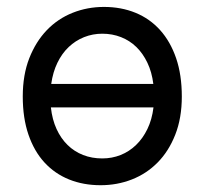

<svg xmlns="http://www.w3.org/2000/svg" viewBox="-20 -528 597 560"><path d="M278.3 -429.7Q250.5 -429.7 225.3 -419.7Q200.2 -409.7 180.4 -390.9Q160.6 -372.1 147.5 -345Q134.3 -317.9 129.4 -283.2H427.2Q422.9 -317.9 409.9 -345Q397 -372.1 377.7 -390.9Q358.4 -409.7 333 -419.7Q307.6 -429.7 278.3 -429.7ZM278.3 -65.9Q306.6 -65.9 331.8 -75.9Q356.9 -85.9 376.7 -105Q396.5 -124 409.9 -151.6Q423.3 -179.2 427.7 -214.8H128.4Q132.3 -179.2 145 -151.6Q157.7 -124 177.2 -105Q196.8 -85.9 222.4 -75.9Q248 -65.9 278.3 -65.9ZM46.4 -246.6Q46.4 -309.6 65.4 -358.2Q84.5 -406.7 116.7 -440.2Q148.9 -473.6 191.9 -490.7Q234.9 -507.8 283.2 -507.8Q333.5 -507.8 375.2 -490.7Q417 -473.6 447 -440.2Q477.1 -406.7 493.7 -358.2Q510.3 -309.6 510.3 -246.6Q510.3 -183.6 491.2 -135.3Q472.2 -86.9 439.9 -54.2Q407.7 -21.5 364.7 -4.6Q321.8 12.2 273.4 12.2Q223.1 12.2 181.4 -4.6Q139.6 -21.5 109.6 -54.2Q79.6 -86.9 63 -135.3Q46.4 -183.6 46.4 -246.6Z"/></svg>

Font: Andika CyrE
Style: Regular
Weight: 400
Designer: Victor Gaultney, Annie Olsen, Julie Remington, Don Collingsworth, Eric Hays, Becca Hirsbrunner
Foundry: SIL International
Version: Version 5.000